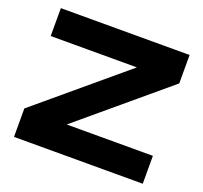

<svg xmlns="http://www.w3.org/2000/svg" viewBox="-124 -864 1069 1009"><g transform="rotate(20 410.5 -360.0)"><path d="M51 -564V-720H771V-561L289 -156H771V0H51V-159L533 -564Z"/></g></svg>

Font: Orbitron
Style: Black
Weight: 900
Designer: Matt McInerney
Foundry: Matt McInerney
Version: 1.000